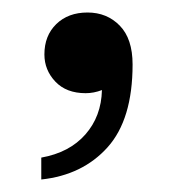

<svg xmlns="http://www.w3.org/2000/svg" viewBox="-20 -710 283 307"><path d="M46 -458Q91 -466 116.5 -495Q142 -524 143 -566Q130 -561 117 -561Q86 -561 68.5 -579.5Q51 -598 51 -623Q51 -653 70 -671.5Q89 -690 120 -690Q151 -690 171.5 -669Q192 -648 192 -607Q192 -519 152 -474.5Q112 -430 46 -423Z"/></svg>

Font: Montagu Slab 144pt
Style: Regular
Weight: 400
Designer: Florian Karsten
Foundry: Florian Karsten
Version: Version 1.000; ttfautohint (v1.8.3)